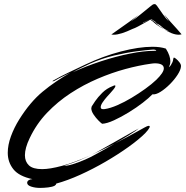

<svg xmlns="http://www.w3.org/2000/svg" viewBox="-20 -891 909 940"><path d="M176 29Q152 29 132.5 22.5Q113 16 113 4Q113 -4 121 -9Q129 -14 139 -14Q73 -28 45.5 -62.5Q18 -97 18 -143Q18 -181 33.5 -223.5Q49 -266 74 -306Q127 -391 188.5 -442Q250 -493 325 -535Q306 -526 286.5 -516.5Q267 -507 250 -497Q243 -493 238.5 -493Q234 -493 241 -497Q274 -516 319 -537.5Q364 -559 398 -575Q484 -616 572 -639Q660 -662 726 -662Q765 -662 792 -653Q804 -634 809 -618.5Q814 -603 814 -591Q814 -581 811.5 -574Q809 -567 807 -562Q812 -565 816.5 -572Q821 -579 824 -586Q827 -593 827.5 -598Q828 -603 830 -608Q832 -611 841 -604Q850 -597 858.5 -586Q867 -575 866 -566Q865 -549 849.5 -525Q834 -501 811.5 -478.5Q789 -456 766 -441.5Q743 -427 726 -429Q710 -412 679 -388Q648 -364 610.5 -341Q573 -318 538 -302Q503 -286 480 -285Q475 -288 462 -301Q449 -314 438 -330.5Q427 -347 427 -361Q427 -364 429 -370Q433 -377 446 -396Q459 -415 480.5 -436.5Q502 -458 533 -470Q539 -473 542 -473Q547 -473 543.5 -465Q540 -457 519 -434Q515 -430 503.5 -417Q492 -404 482.5 -390Q473 -376 473 -366Q473 -354 493 -357Q520 -361 554.5 -376Q589 -391 624 -412Q659 -433 691 -456Q723 -479 745 -500Q782 -536 782 -556Q782 -569 770.5 -575Q759 -581 739 -581Q735 -581 729.5 -580.5Q724 -580 718 -579Q660 -571 593.5 -553Q527 -535 458 -505.5Q389 -476 325.5 -434.5Q262 -393 210 -338.5Q158 -284 125 -214Q102 -166 102 -131Q102 -100 121.5 -81.5Q141 -63 186 -63Q224 -63 283.5 -79Q343 -95 426 -132Q407 -123 392 -116.5Q377 -110 366 -105Q357 -101 338.5 -94.5Q320 -88 306 -83.5Q292 -79 294 -79Q311 -79 339.5 -88Q368 -97 397.5 -110Q427 -123 444 -133Q467 -145 492 -159.5Q517 -174 542 -188Q511 -172 481.5 -158Q452 -144 426 -132L448 -143Q455 -147 475.5 -158.5Q496 -170 523 -185.5Q550 -201 578 -216.5Q606 -232 627.5 -244.5Q649 -257 659 -262Q651 -254 617.5 -233Q584 -212 542 -188Q608 -222 688 -267Q702 -275 708 -275Q716 -275 711.5 -265.5Q707 -256 691 -239Q660 -208 609 -171.5Q558 -135 497 -99.5Q436 -64 373 -35.5Q310 -7 255 8V9Q255 13 248 18Q237 24 216 26.5Q195 29 176 29ZM336 -537Q401 -567 474.5 -591Q548 -615 616 -628.5Q684 -642 731 -642Q745 -642 745 -644Q745 -646 738.5 -647.5Q732 -649 725 -648Q696 -646 646.5 -639.5Q597 -633 538 -619Q479 -605 420 -579Q401 -570 378 -559Q355 -548 336 -537ZM537 -721Q529 -721 525 -722Q536 -730 561 -747.5Q586 -765 614 -785Q642 -805 660 -819Q662 -821 655 -815Q648 -809 638.5 -800.5Q629 -792 621 -786Q641 -798 668 -820.5Q695 -843 714 -858L727 -868Q732 -871 736 -871Q741 -871 744 -868V-867Q746 -866 748 -863.5Q750 -861 751 -859Q762 -843 778 -820.5Q794 -798 807 -786Q801 -795 792 -808Q783 -821 785 -819Q796 -805 813.5 -785.5Q831 -766 847 -748.5Q863 -731 869 -723Q865 -722 862 -721.5Q859 -721 855 -721Q839 -721 820 -728.5Q801 -736 783 -748Q789 -745 796 -741.5Q803 -738 810 -736L786 -749Q778 -754 772 -760Q766 -766 754 -773Q748 -775 744 -779Q745 -780 745 -780.5Q745 -781 741 -784Q736 -788 730.5 -791Q725 -794 720 -798Q719 -798 719 -797.5Q719 -797 718 -797Q724 -793 730.5 -788.5Q737 -784 744 -779Q744 -776 747 -774Q755 -767 763.5 -761Q772 -755 781 -750Q770 -754 759 -762Q743 -772 736 -779Q729 -786 722 -790Q721 -790 719.5 -792Q718 -794 716 -795Q714 -794 711.5 -792.5Q709 -791 708 -790Q702 -787 687 -778.5Q672 -770 656 -761.5Q640 -753 628 -749Q601 -736 577.5 -728.5Q554 -721 537 -721ZM679 -778 715 -797 686 -783Q681 -781 680.5 -780.5Q680 -780 679 -778Z"/></svg>

Font: Smooch
Style: Regular
Weight: 400
Designer: Robert E. Leuschke
Foundry: Robert E. Leuschke
Version: Version 1.010; ttfautohint (v1.8.3)